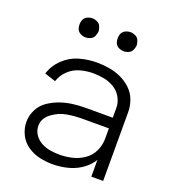

<svg xmlns="http://www.w3.org/2000/svg" viewBox="-135 -837 846 946"><g transform="rotate(20 287.5 -363.5)"><path d="M188 -635Q174 -635 161.5 -641Q149 -647 143 -659Q138 -670 138 -681V-689Q138 -700 143 -711Q149 -723 161.5 -729Q174 -735 188 -735Q201 -735 213.5 -729Q226 -723 231.5 -710.5Q237 -698 238 -685Q237 -672 231.5 -659.5Q226 -647 213.5 -641Q201 -635 188 -635ZM388 -635Q374 -635 361.5 -641Q349 -647 343 -659Q338 -670 338 -681V-689Q338 -700 343 -711Q349 -723 361.5 -729Q374 -735 388 -735Q401 -735 413.5 -729Q426 -723 431.5 -710.5Q437 -698 438 -685Q437 -672 431.5 -659.5Q426 -647 413.5 -641Q401 -635 388 -635ZM248 8Q214 8 180 0.5Q146 -7 116.5 -27Q87 -47 71.5 -79Q56 -111 56 -145Q56 -179 72 -210Q88 -241 116.5 -260Q145 -279 177 -290Q209 -301 242.5 -305Q276 -309 310 -309H449V-361Q449 -389 434.5 -415Q420 -441 395 -456Q370 -471 341.5 -476.5Q313 -482 284 -482Q250 -482 216 -472.5Q182 -463 156.5 -438.5Q131 -414 120 -381L62 -400Q76 -445 111 -478.5Q146 -512 191.5 -525Q237 -538 284 -538Q317 -538 349 -532.5Q381 -527 410.5 -513.5Q440 -500 464 -477.5Q488 -455 499.5 -424Q511 -393 511 -361V0H449V-88Q434 -63 411 -44Q377 -16 334.5 -4Q292 8 248 8ZM265 -48Q298 -48 331 -56Q364 -64 392 -83.5Q420 -103 434.5 -134Q449 -165 449 -198V-253H310Q269 -253 229 -246Q189 -239 153.5 -212.5Q118 -186 118 -146Q118 -121 132.5 -100Q147 -79 169 -67.5Q191 -56 215.5 -52Q240 -48 265 -48Z"/></g></svg>

Font: Jozsika Light
Style: Regular
Weight: 300
Monospace: yes
Designer: Belleve Invis
Foundry: Belleve Invis
Version: 2.1.0